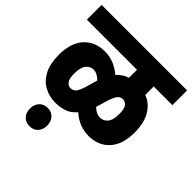

<svg xmlns="http://www.w3.org/2000/svg" viewBox="-206 -782 1113 1113"><g transform="rotate(45 350.5 -225.5)"><path d="M0 -501V-622H701V-501H548V-432Q599 -413 629 -363Q659 -313 659 -234Q659 -137 611.5 -84Q564 -31 483 -31Q406 -31 344 -86Q315 -52 280.5 -41.5Q246 -31 212 -31Q160 -31 118.5 -54Q77 -77 53 -123.5Q29 -170 29 -242Q29 -339 76.5 -392Q124 -445 205 -445Q281 -445 343 -391Q359 -408 376 -419Q393 -430 411 -435V-501ZM169 -228Q169 -186 182 -169.5Q195 -153 213 -153Q235 -153 247.5 -168.5Q260 -184 272 -223L291 -290L292 -294Q264 -324 233 -324Q206 -324 187.5 -302Q169 -280 169 -228ZM397 -186Q396 -184 395 -182Q424 -153 455 -153Q482 -153 501 -174.5Q520 -196 520 -248Q520 -290 506.5 -306.5Q493 -323 475 -323Q454 -323 441.5 -307Q429 -291 417 -254ZM131 96Q131 64 150 42.5Q169 21 202 21Q234 21 253 42.5Q272 64 272 96Q272 129 253 150Q234 171 202 171Q169 171 150 150Q131 129 131 96Z"/></g></svg>

Font: Noto Sans Condensed ExtraBold
Style: Regular
Weight: 800
Width: 3
Designer: Monotype Design Team
Foundry: Monotype Imaging Inc.
Version: Version 2.013; ttfautohint (v1.8.4.7-5d5b)